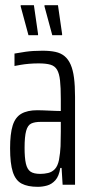

<svg xmlns="http://www.w3.org/2000/svg" viewBox="-20 -714 350 742"><path d="M126 8Q87 8 63.5 -4.5Q40 -17 29.5 -49.5Q19 -82 19 -141Q19 -197 29 -229Q39 -261 62.5 -274.5Q86 -288 124 -288Q134 -288 146 -287.5Q158 -287 170.5 -286.5Q183 -286 194.5 -285.5Q206 -285 215 -285V-331Q215 -376 212 -403Q209 -430 200.5 -444.5Q192 -459 175 -464Q158 -469 129 -469Q110 -469 92.5 -467.5Q75 -466 60.5 -463.5Q46 -461 36 -459V-507Q51 -510 79 -514Q107 -518 144 -518Q173 -518 194 -513.5Q215 -509 229.5 -497Q244 -485 253 -464.5Q262 -444 266 -413.5Q270 -383 270 -340V0H222L218 -65H213Q208 -33 194 -17.5Q180 -2 162 3Q144 8 126 8ZM136 -42Q151 -42 166 -45.5Q181 -49 192 -60.5Q203 -72 208 -96Q213 -124 214 -149Q215 -174 215 -205V-243H137Q114 -243 100.5 -236.5Q87 -230 81 -208Q75 -186 75 -143Q75 -104 80 -82Q85 -60 97.5 -51Q110 -42 136 -42ZM220 -578H182L152 -689V-694H204L220 -583ZM127 -578H90L60 -689V-694H111L127 -583Z"/></svg>

Font: Saira UltraCondensed
Style: Regular
Weight: 400
Width: 1
Designer: Hector Gatti with collaboration of the Omnibus-Type team
Foundry: Omnibus-Type
Version: Version 1.101